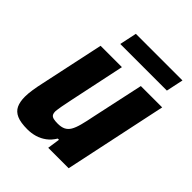

<svg xmlns="http://www.w3.org/2000/svg" viewBox="-191 -777 897 897"><g transform="rotate(45 257.0 -329.0)"><path d="M141 8Q96 8 71 -3Q46 -14 35.5 -36Q25 -58 25 -92Q25 -112 29 -138.5Q33 -165 40 -196L107 -510H248L190 -235Q183 -203 179 -180Q175 -157 174 -145Q174 -130 179 -123Q184 -116 195 -113.5Q206 -111 222 -111Q246 -111 261 -118.5Q276 -126 285.5 -142Q295 -158 302.5 -186Q310 -214 318 -255L373 -510H514L406 0H271L280 -62H272Q257 -37 236 -21.5Q215 -6 191 1Q167 8 141 8ZM166 -581 184 -666H492L474 -581Z"/></g></svg>

Font: Saira SemiCondensed
Style: Bold Italic
Weight: 700
Width: 4
Italic angle: -12°
Designer: Hector Gatti with collaboration of the Omnibus-Type team
Foundry: Omnibus-Type
Version: Version 1.101